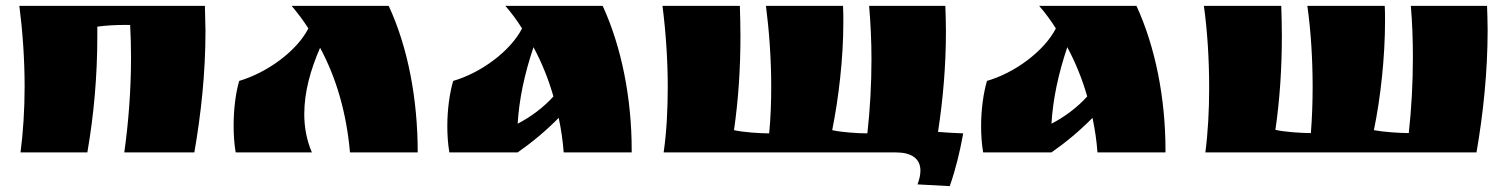

<svg xmlns="http://www.w3.org/2000/svg" viewBox="-20 -520 5146 655"><path d="M46 -500C57 -415 64 -319 64 -225C64 -146 59 -69 50 0H278C300 -127 312 -259 312 -397V-429C337 -433 376 -435 407 -435H424C426 -398 427 -361 427 -324C427 -211 418 -99 404 0H643C666 -133 681 -271 681 -415C681 -442 679 -472 679 -500Z M975 -500C995 -476 1015 -450 1032 -423C992 -345 891 -272 796 -244C784 -203 777 -148 777 -91C777 -61 779 -29 784 0C855 0 972 0 1044 0C1026 -42 1018 -86 1018 -131C1018 -207 1040 -284 1072 -357C1128 -253 1162 -134 1174 0C1251 0 1328 0 1405 0C1405 -181 1372 -358 1306 -500C1196 -500 1085 -500 975 -500Z M1704 -500C1725 -476 1744 -450 1761 -423C1721 -345 1620 -271 1526 -244C1514 -203 1506 -147 1506 -90C1506 -60 1508 -29 1513 0H1746C1796 -35 1844 -75 1886 -118C1894 -80 1900 -41 1903 0H2135V-8C2135 -186 2100 -361 2036 -500ZM1868 -191C1834 -153 1789 -120 1746 -98C1751 -181 1769 -267 1800 -359C1829 -305 1851 -250 1868 -191Z M3037 0C3088 0 3120 20 3120 62C3120 75 3117 91 3110 109L3220 115C3241 55 3254 0 3266 -65C3236 -66 3205 -68 3180 -70C3197 -181 3207 -295 3207 -413C3207 -441 3206 -471 3205 -500H2945C2950 -441 2953 -379 2953 -318C2953 -232 2948 -146 2939 -65C2906 -65 2849 -69 2819 -76C2841 -185 2857 -321 2857 -443C2857 -462 2857 -482 2856 -500H2593C2604 -415 2611 -319 2611 -225C2611 -171 2609 -116 2604 -65C2571 -65 2514 -69 2484 -76C2499 -180 2506 -286 2506 -397C2506 -431 2505 -466 2504 -500H2240C2251 -415 2258 -318 2258 -224C2258 -146 2254 -69 2244 0Z M3525 -500C3546 -476 3565 -450 3582 -423C3542 -345 3441 -271 3347 -244C3335 -203 3327 -147 3327 -90C3327 -60 3329 -29 3334 0H3567C3617 -35 3665 -75 3707 -118C3715 -80 3721 -41 3724 0H3956V-8C3956 -186 3921 -361 3857 -500ZM3689 -191C3655 -153 3610 -120 3567 -98C3572 -181 3590 -267 3621 -359C3650 -305 3672 -250 3689 -191Z M4793 -500C4798 -442 4800 -383 4800 -324C4800 -235 4795 -148 4786 -66C4753 -66 4697 -70 4667 -76C4690 -187 4705 -326 4705 -449C4705 -466 4705 -483 4704 -500H4440C4452 -415 4458 -318 4458 -224C4458 -170 4456 -117 4452 -66C4419 -66 4361 -70 4331 -77C4346 -181 4353 -287 4353 -398C4353 -432 4352 -466 4351 -500H4087C4099 -414 4105 -317 4105 -221C4105 -144 4101 -68 4092 0H5017C5040 -133 5055 -276 5055 -417C5055 -444 5054 -470 5053 -500Z"/></svg>

Font: Ruslan Display
Style: Regular
Weight: 400
Designer: Denis Masharov, Vladimir Rabdu
Foundry: Denis Masharov, Vladimir Rabdu
Version: Version 1.001